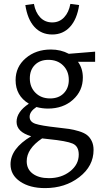

<svg xmlns="http://www.w3.org/2000/svg" viewBox="-20 -676 526 985"><path d="M248 -499Q192 -499 156.5 -538Q121 -577 110 -650L154 -656Q162 -612 186.5 -586.5Q211 -561 248 -561Q284 -561 308.5 -586.5Q333 -612 341 -656L386 -650Q375 -577 339 -538Q303 -499 248 -499ZM468 -411V-359H380Q405 -325 405 -278Q405 -210 354.5 -164.5Q304 -119 226 -119Q196 -119 167 -127Q132 -104 132 -77Q132 -51 161.5 -41Q191 -31 273 -22Q311 -18 334.5 -14.5Q358 -11 384.5 -3Q411 5 426 16.5Q441 28 450.5 47.5Q460 67 460 93Q460 176 387 232.5Q314 289 211 289Q133 289 83.5 255.5Q34 222 34 167Q34 86 140 23Q65 1 65 -51Q65 -102 128 -144Q60 -185 60 -265Q60 -333 112 -377.5Q164 -422 241 -422Q292 -422 333 -400ZM237 -171Q281 -171 307 -197.5Q333 -224 333 -266Q333 -311 304 -340Q275 -369 228 -369Q185 -369 159 -343Q133 -317 133 -274Q133 -229 162 -200Q191 -171 237 -171ZM384 117Q384 74 352.5 60.5Q321 47 231 38Q225 38 213.5 36Q202 34 196 34Q117 87 117 151Q117 192 148 215Q179 238 231 238Q295 238 339.5 203Q384 168 384 117Z"/></svg>

Font: EauTest Medium
Style: Regular
Weight: 500
Designer: Christian Thalmann (Catharsis Fonts)
Version: Version 0.001;PS 000.001;hotconv 1.0.88;makeotf.lib2.5.64775